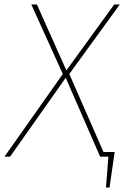

<svg xmlns="http://www.w3.org/2000/svg" viewBox="-40 -701 556 859"><path d="M423 -21H473L450 138H434L445 0H408L254 -353L5 0H-20L241 -370L100 -681H125L257 -386L471 -681H496L270 -370Z"/></svg>

Font: FiraGO Thin
Style: Italic
Weight: 100
Italic angle: -8°
Designer: bBox Type GmbH
Foundry: bBox Type GmbH
Version: Version 1.001